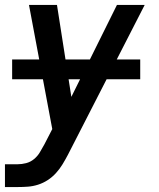

<svg xmlns="http://www.w3.org/2000/svg" viewBox="-21 -540 641 775"><path d="M-1 215V123H50Q67 123 84.5 118.5Q102 114 116.5 102Q131 90 140 74.5Q149 59 158 43L190 -19L96 -520H209L267 -149L451 -520H563L253 85Q243 104 231.5 123Q220 142 205 158.5Q190 175 171.5 187Q153 199 132.5 205.5Q112 212 91.5 213.5Q71 215 50 215ZM28 -220V-300H545V-220Z"/></svg>

Font: Iosevka SS04 Semibold Extended
Style: Italic
Weight: 600
Width: 7
Italic angle: -9°
Monospace: yes
Designer: Belleve Invis
Foundry: Belleve Invis
Version: Version 19.0.0; ttfautohint (v1.8.4)